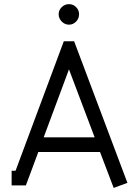

<svg xmlns="http://www.w3.org/2000/svg" viewBox="-20 -895 647 927"><path d="M361.8 -826.2Q361.8 -805.7 347.4 -790.8Q333 -775.9 313 -775.9Q293 -775.9 278.1 -791Q263.2 -806.2 263.2 -826.2Q263.2 -846.2 278.1 -860.6Q293 -875 313 -875Q333 -875 347.4 -860.6Q361.8 -846.2 361.8 -826.2ZM313 -560.1 190.9 -231.9H437ZM55.2 -70.8 288.1 -695.8H337.9L595.2 -12.2L528.8 12.2L462.9 -161.1H165L105 0H36.1V-70.8Z"/></svg>

Font: Rawengulk
Style: Bold
Weight: 700
Version: Version 0.92